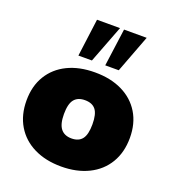

<svg xmlns="http://www.w3.org/2000/svg" viewBox="-139 -871 893 988"><g transform="rotate(20 307.0 -377.5)"><path d="M24 -250Q24 -329 59 -386.5Q94 -444 157.5 -475Q221 -506 307 -506Q393 -506 456.5 -475Q520 -444 555 -386.5Q590 -329 590 -250Q590 -171 555 -112.5Q520 -54 456 -22.5Q392 9 307 9Q222 9 158 -22.5Q94 -54 59 -112.5Q24 -171 24 -250ZM385 -250Q385 -306 366 -330Q347 -354 307 -354Q268 -354 248.5 -330Q229 -306 229 -250Q229 -195 249 -170Q269 -145 308 -145Q347 -145 366 -169.5Q385 -194 385 -250ZM196 -558 223 -764H349L270 -558ZM343 -558 371 -764H495L417 -558Z"/></g></svg>

Font: Nunito Sans Heavy
Style: Regular
Weight: 400
Designer: Vernon Adams
Foundry: Vernon Adams
Version: Version 2.500